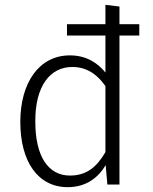

<svg xmlns="http://www.w3.org/2000/svg" viewBox="-20 -763 631 794"><path d="M474 -663V-736L416 -743V-663H257V-616H416V-463C386 -500 340 -534 269 -534C141 -534 64 -420 64 -259C64 -93 138 11 260 11C336 11 386 -28 417 -80L424 0H474V-616H556V-663ZM269 -37C181 -37 126 -114 126 -260C125 -407 187 -486 279 -486C343 -486 385 -451 416 -407V-134C380 -72 338 -37 269 -37Z"/></svg>

Font: FiraGO Light
Style: Regular
Weight: 300
Designer: bBox Type
Foundry: bBox Type GmbH
Version: Version 1.001;PS 001.001;hotconv 1.0.88;makeotf.lib2.5.64775